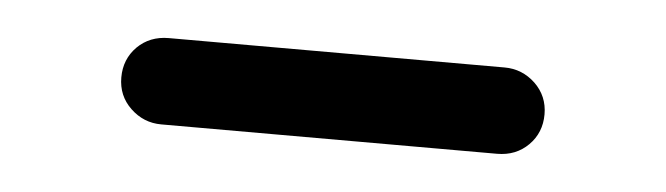

<svg xmlns="http://www.w3.org/2000/svg" viewBox="-24 -763 548 158"><g transform="rotate(5 250.0 -684.5)"><path d="M111.3 -648.4Q96.7 -648.4 85.9 -658.7Q75.2 -668.9 75.2 -684.1Q75.2 -699.2 85.4 -709.5Q95.7 -719.7 111.3 -719.7H388.7Q403.3 -719.7 414.1 -709.5Q424.8 -699.2 424.8 -684.1Q424.8 -668.9 414.6 -658.7Q404.3 -648.4 388.7 -648.4Z"/></g></svg>

Font: Rounded Mgen+ 1mn medium
Style: Regular
Weight: 500
Designer: [Source Han Sans]
Ryoko NISHIZUKA  (kana & ideographs); Paul D. Hunt (Latin, Greek & Cyrillic); Wenlong ZHANG  (bopomofo
Version: Version 1.059.20150602